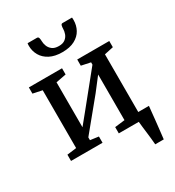

<svg xmlns="http://www.w3.org/2000/svg" viewBox="-228 -936 1137 1248"><g transform="rotate(-30 341.0 -312.0)"><path d="M565 180Q563.5 159.5 561 135.8Q558.5 112 555.5 87.8Q552.5 63.5 549.8 40.8Q547 18 545.5 0L501 -57H654.5Q652.5 -37 650 -13.2Q647.5 10.5 645 36.2Q642.5 62 639.5 87.5Q636.5 113 634 136.8Q631.5 160.5 629 180ZM37 0V-47L107.5 -56V-490L38.5 -504.5V-551H287.5V-504.5L211 -490V-152.5L282 -239.5L470.5 -472.5V-490L401.5 -504.5V-551H642V-504.5L574.5 -490V-56L645 -47V0H395.5V-47L470.5 -56V-398.5L394.5 -300L211 -76.5V-55.5L273.5 -47V0ZM245.5 -804Q256 -804 258.8 -792.8Q261.5 -781.5 261.5 -769.5Q261.5 -752 268.8 -732.8Q276 -713.5 293.8 -699.8Q311.5 -686 343.5 -686Q374 -686 391.2 -699.8Q408.5 -713.5 415.2 -732.8Q422 -752 422 -769.5Q422 -781.5 424.8 -792.8Q427.5 -804 437.5 -804H508.5Q509 -800 509.2 -794.8Q509.5 -789.5 509.5 -785.5Q509.5 -745.5 491.5 -712.5Q473.5 -679.5 436.5 -659.8Q399.5 -640 342.5 -640Q287 -640 249.2 -659.8Q211.5 -679.5 192.5 -712.5Q173.5 -745.5 173.5 -785.5Q173.5 -790 174 -794.5Q174.5 -799 175 -804Z"/></g></svg>

Font: Merriweather 28pt
Style: Regular
Weight: 400
Version: Version 2.100